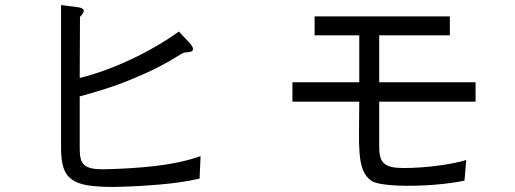

<svg xmlns="http://www.w3.org/2000/svg" viewBox="-20 -709 2040 761"><path d="M296 -327V-118Q296 -95 300 -79.5Q304 -64 314.5 -55Q325 -46 342.5 -42Q360 -38 386 -38Q502 -40 599.5 -51.5Q697 -63 775 -90L771 -1Q731 8 692 13.5Q653 19 612 22.5Q571 26 526.5 28.5Q482 31 431 32Q368 32 327.5 25.5Q287 19 263.5 1.5Q240 -16 231 -46Q222 -76 222 -123V-689Q265 -683 287.5 -680.5Q310 -678 312 -667Q312 -657 297 -642L296 -400Q345 -412 397 -431Q449 -450 500 -474Q551 -498 599 -526Q647 -554 689 -584Q715 -557 730 -540.5Q745 -524 745 -515Q745 -508 738.5 -505Q732 -502 712 -501Q703 -499 678.5 -483Q654 -467 606.5 -442.5Q559 -418 483.5 -387.5Q408 -357 296 -327Z M1865 -383V-306H1483V-127Q1483 -103 1487.5 -86.5Q1492 -70 1503.5 -60.5Q1515 -51 1533.5 -47Q1552 -43 1581 -43Q1612 -43 1647.5 -45.5Q1683 -48 1717 -52.5Q1751 -57 1780.5 -63Q1810 -69 1828 -75L1821 7Q1803 11 1772 15.5Q1741 20 1704.5 23Q1668 26 1629 27Q1590 28 1555 26.5Q1520 25 1492.5 20.5Q1465 16 1451 7Q1428 -10 1418 -37Q1408 -64 1405 -103Q1402 -142 1403 -192.5Q1404 -243 1404 -306H1139V-383H1404V-569H1227V-644H1763V-569H1483V-383Z"/></svg>

Font: D2Coding
Style: Regular
Weight: 400
Monospace: yes
Designer: Yong-Rak Park; Jeong-Hwan Yoon; Sang-Min Lee;
Foundry: NHN Corporation
Version: Version 1.3.2; Build 20180524